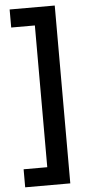

<svg xmlns="http://www.w3.org/2000/svg" viewBox="-60 -758 433 954"><g transform="rotate(-5 157.0 -280.5)"><path d="M26 73H144V-634H26V-724H251V163H26Z"/></g></svg>

Font: Noto Sans Lao Looped Condensed SemiBold
Style: Regular
Weight: 600
Width: 3
Designer: Mark Frömberg, Ben Mitchell
Foundry: The Fontpad Ltd
Version: Version 1.002; ttfautohint (v1.8.4.7-5d5b)